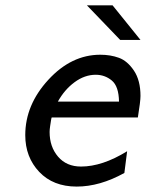

<svg xmlns="http://www.w3.org/2000/svg" viewBox="-20 -688 544 716"><path d="M74.2 -184.1Q74.2 -296.9 160.2 -390.4Q246.1 -483.9 354 -483.9Q392.1 -483.9 423.6 -472.4Q455.1 -460.9 479.5 -424.6Q503.9 -388.2 503.9 -330.1Q503.9 -310.1 494.1 -250H172.9Q171.9 -249 170.4 -240Q168.9 -231 167 -218Q165 -205.1 165 -195.8Q165 -140.6 196.5 -103.8Q228 -66.9 282.2 -66.9Q361.3 -66.9 454.1 -124L443.8 -43Q352.1 7.8 266.1 7.8Q178.2 7.8 126.2 -47.1Q74.2 -102.1 74.2 -184.1ZM195.8 -309.1H423.8Q422.9 -366.2 397 -387.7Q371.1 -409.2 336.9 -409.2Q295.9 -409.2 258.3 -381.6Q220.7 -354 195.8 -309.1ZM304.2 -668H399.9L503.9 -539.1H428.2Z"/></svg>

Font: CMU Bright
Style: SemiBoldOblique
Weight: 600
Italic angle: -12°
Version: Version 0.7.0